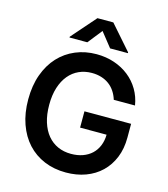

<svg xmlns="http://www.w3.org/2000/svg" viewBox="-136 -1057 1027 1173"><g transform="rotate(15 377.5 -470.5)"><path d="M558.9 -495Q550.1 -523.8 534.6 -546.9Q519.2 -570 497.7 -585.9Q476.2 -601.9 448.7 -610.4Q421.2 -619 388.1 -619Q344.1 -619 307 -602.3Q269.9 -585.6 242.9 -553.1Q215.9 -520.6 200.8 -473.2Q185.7 -425.8 185.7 -364.3Q185.7 -302.6 200.6 -254.8Q215.6 -207 242.7 -174.5Q269.9 -142 307.5 -125.2Q345.2 -108.3 391 -108.3Q432.2 -108.3 465.2 -120.2Q498.2 -132.1 521.7 -154.1Q545.1 -176.1 558.1 -207.6Q571 -239 571.7 -277.7H404.1V-380.7H699.2V-293.3Q699.2 -223 676.3 -166.9Q653.4 -110.8 612.4 -71.4Q571.4 -32 514.6 -11Q457.7 9.9 390.3 9.9Q315 9.9 253 -16Q191.1 -41.9 146.7 -90.2Q102.3 -138.5 77.8 -207.6Q53.3 -276.6 53.3 -362.9Q53.3 -451 78.5 -520.4Q103.7 -589.8 148.4 -638Q193.2 -686.1 254.1 -711.6Q315 -737.2 386.4 -737.2Q446.7 -737.2 499.1 -719.5Q551.5 -701.7 591.8 -669.7Q632.1 -637.8 658.4 -593.2Q684.7 -548.7 693.2 -495ZM383.9 -883.5 311.8 -792.6H199.2V-797.6L333.5 -951H433.9L568.5 -797.6V-792.6H456Z"/></g></svg>

Font: Interop SemBd
Style: Regular
Weight: 600
Designer: Rasmus Andersson, Google, Jang Haemin
Foundry: jhaemin
Version: Version 1.008